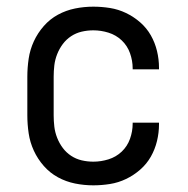

<svg xmlns="http://www.w3.org/2000/svg" viewBox="-20 -548 565 576"><path d="M260 8Q232 8 205 2.5Q178 -3 154 -16Q130 -29 111.5 -50Q93 -71 81.5 -96Q70 -121 66 -148Q62 -175 62 -202V-318Q62 -345 66 -372Q70 -399 81.5 -424Q93 -449 111.5 -470Q130 -491 154 -504Q178 -517 205 -522.5Q232 -528 260 -528Q285 -528 310 -524Q335 -520 358 -509Q381 -498 400.5 -481Q420 -464 432.5 -442Q445 -420 451 -395Q457 -370 457 -345V-340H378V-343Q378 -366 370 -388.5Q362 -411 345 -427Q328 -443 305.5 -450Q283 -457 260 -457Q242 -457 225 -453Q208 -449 193.5 -439.5Q179 -430 168.5 -416Q158 -402 151.5 -385.5Q145 -369 143 -352Q141 -335 141 -318V-202Q141 -185 143 -168Q145 -151 151.5 -134.5Q158 -118 168.5 -104Q179 -90 193.5 -80.5Q208 -71 225 -67Q242 -63 260 -63Q283 -63 305.5 -70Q328 -77 345 -93Q362 -109 370 -131.5Q378 -154 378 -177V-180H457V-175Q457 -150 451 -125Q445 -100 432.5 -78Q420 -56 400.5 -39Q381 -22 358 -11Q335 0 310 4Q285 8 260 8Z"/></svg>

Font: Iosevka Pride
Style: Regular
Weight: 400
Monospace: yes
Designer: Belleve Invis
Foundry: Belleve Invis
Version: Version 30.3.1; ttfautohint (v1.8.4)